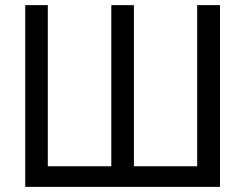

<svg xmlns="http://www.w3.org/2000/svg" viewBox="-20 -727 954 747"><path d="M166 -707V-80.1H413.1V-707H501V-80.1H747.1V-707H835.9V0H78.1V-707Z"/></svg>

Font: Pretendard Std
Style: Regular
Weight: 400
Designer: Base glyphs from Inter by Rasmus Andersson; Hangeul glyphs from Noto Sans CJK(Source Han Sans) by Jang Soo-young and Kan
Foundry: Kil Hyung-jin
Version: Version 1.309